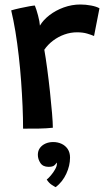

<svg xmlns="http://www.w3.org/2000/svg" viewBox="-20 -556 466 832"><path d="M153 -445Q167 -469 194 -490Q221 -511 256.2 -523.8Q291.5 -536.5 328 -536.5Q351.5 -536.5 375 -532Q398.5 -527.5 411 -520L387.5 -400Q376 -405 357.5 -410.5Q339 -416 313.5 -416Q286 -416 259.2 -406.5Q232.5 -397 210 -380Q187.5 -363 172 -340.5Q178 -307 184.5 -258.5Q191 -210 196.5 -158.8Q202 -107.5 205.5 -65.5Q209 -23.5 209 -2.5Q183 0.5 147.2 1.2Q111.5 2 80 1.5Q80 -43.5 77.8 -96Q75.5 -148.5 71.5 -204Q67.5 -259.5 61.2 -314.2Q55 -369 46.8 -419.2Q38.5 -469.5 28.5 -511Q45.5 -516 67.2 -520.8Q89 -525.5 107.2 -528.8Q125.5 -532 131 -532Q137.5 -516.5 144.8 -489.2Q152 -462 153 -445ZM221.5 255Q216.5 253 204 244.8Q191.5 236.5 182.5 222Q191 215.5 201.2 203.2Q211.5 191 219 177.5Q226.5 164 226.5 154.5Q226.5 150.5 225.5 148.5Q222 155.5 214.8 161.2Q207.5 167 190.5 167Q166 167 155 150.2Q144 133.5 144 115Q144 97.5 153 85.2Q162 73 177 66.2Q192 59.5 210.5 59.5Q230 59.5 246.8 67.2Q263.5 75 273.5 90Q283.5 105 283.5 127Q283.5 162 267.2 197Q251 232 221.5 255Z"/></svg>

Font: Grandstander Thin Medium
Style: Regular
Weight: 500
Version: Version 1.200